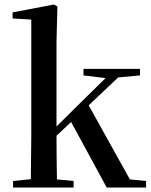

<svg xmlns="http://www.w3.org/2000/svg" viewBox="-20 -833 672 853"><path d="M351 -498 449 -486 334 -373 231 -271V-647L235 -804L220 -813L36 -778V-751L119 -746V-232L117 -37L38 -29V0H307V-29L233 -36C232 -91 231 -172 231 -230L296 -291L454 0H629V-29L557 -36L374 -365L505 -489L602 -498V-527H351Z"/></svg>

Font: Noto Serif CJK HK SemiBold
Style: Regular
Weight: 600
Designer: Ryoko NISHIZUKA 西塚涼子 (kana & ideographs); Frank Grießhammer (Latin, Greek & Cyrillic); Wenlong ZHANG 张文龙 (bopomofo); San
Foundry: Adobe
Version: Version 2.001;hotconv 1.1.0;makeotfexe 2.6.0